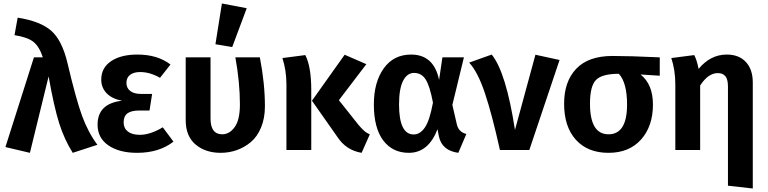

<svg xmlns="http://www.w3.org/2000/svg" viewBox="-20 -858 4390 1098"><path d="M63 -657 81 -757Q210 -737 272.5 -682.5Q335 -628 366 -497Q415 -289 449.5 -195Q484 -101 537 -30L396 16Q348 -60 318.5 -153Q289 -246 258 -421L151 16L11 -17L174 -530H225Q205 -591 172 -618Q139 -645 63 -657Z M766 -546Q881 -546 955 -489L895 -413Q838 -446 781 -446Q745 -446 724 -430Q703 -414 703 -384Q703 -355 724.5 -338Q746 -321 785 -321H850L835 -226H778Q730 -226 708.5 -209.5Q687 -193 687 -158Q687 -125 711 -106Q735 -87 780 -87Q839 -87 911 -130L972 -48Q890 16 764 16Q662 16 600 -26.5Q538 -69 538 -145Q538 -266 678 -282Q620 -293 589.5 -325Q559 -357 559 -403Q559 -470 615 -508Q671 -546 766 -546Z M1326 -530H1466Q1495 -381 1495 -250Q1495 -182 1473 -129Q1451 -76 1414.5 -45.5Q1378 -15 1334 0.5Q1290 16 1242 16Q1155 16 1098.5 -31.5Q1042 -79 1042 -171V-530H1184V-180Q1184 -90 1251 -90Q1292 -90 1322 -131Q1352 -172 1352 -261Q1352 -386 1326 -530ZM1391 -811 1308 -589 1212 -605 1249 -838Z M1595 -526 1726 -543Q1760 -477 1760 -344V0H1618V-376Q1618 -455 1595 -526ZM2075 -491 1918 -285 2030 -144Q2060 -109 2077 -99Q2085 -94 2095 -90L2048 16Q1958 1 1908 -77L1764 -282L1951 -545Z M2348 -441Q2308 -441 2285 -395.5Q2262 -350 2262 -261Q2262 -89 2346 -89Q2382 -89 2409.5 -128.5Q2437 -168 2456 -271Q2438 -367 2414 -404Q2390 -441 2348 -441ZM2331 -546Q2461 -546 2491 -401L2510 -530H2633L2567 -258L2593 -145Q2604 -102 2647 -92L2601 16Q2507 3 2490 -78L2482 -119Q2430 16 2318 16Q2225 16 2171.5 -55Q2118 -126 2118 -261Q2118 -388 2174.5 -467Q2231 -546 2331 -546Z M2663 -500 2792 -546Q2874 -445 2925 -115L3042 -545L3180 -515L3007 0H2839Q2793 -207 2752.5 -327Q2712 -447 2663 -500Z M3566 -260Q3566 -385 3519 -436Q3423 -436 3388.5 -401Q3354 -366 3354 -265Q3354 -90 3460 -90Q3566 -90 3566 -260ZM3753 -425 3643 -432Q3714 -376 3714 -260Q3714 -136 3646 -60Q3578 16 3460 16Q3341 16 3273.5 -58.5Q3206 -133 3206 -265Q3206 -392 3275.5 -465Q3345 -538 3483 -538Q3581 -538 3753 -530Z M4136 -546Q4206 -546 4245.5 -503.5Q4285 -461 4285 -386V220L4143 204V-362Q4143 -405 4128 -422.5Q4113 -440 4085 -440Q4030 -440 3984 -369V0H3842V-376Q3842 -457 3819 -526L3950 -543Q3965 -516 3975 -464Q4043 -546 4136 -546Z"/></svg>

Font: FiraSans
Style: Regular
Weight: 600
Designer: Carrois Corporate & Edenspiekermann AG
Foundry: Carrois Corporate GbR & Edenspiekermann AG
Version: Version 3.106;PS 003.106;hotconv 1.0.70;makeotf.lib2.5.58329